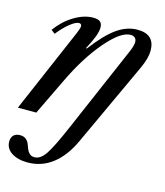

<svg xmlns="http://www.w3.org/2000/svg" viewBox="-123 -629 837 974"><g transform="rotate(15 295.5 -142.0)"><path d="M273.9 27.8 470.2 -426.8Q482.9 -457.5 482.9 -475.1Q482.9 -489.3 474.6 -497.1Q466.3 -504.9 451.2 -504.9Q400.4 -504.9 324.5 -416.5Q248.5 -328.1 184.1 -193.8L90.8 0H-5.9L186 -445.8Q196.8 -472.7 196.8 -481Q196.8 -495.1 183.1 -495.1Q166 -495.1 137 -471.9Q107.9 -448.7 77.1 -410.2L57.1 -425.8Q95.2 -478 146.5 -509Q197.8 -540 246.1 -540Q271.5 -540 282.7 -530.5Q293.9 -521 293.9 -500Q293.9 -462.4 250 -381.8L253.9 -379.9Q318.4 -464.8 370.8 -502Q423.3 -539.1 479 -539.1Q569.8 -539.1 569.8 -453.1Q569.8 -414.1 544.9 -359.9L340.8 81.1Q301.8 166.5 244.1 211.2Q186.5 255.9 112.8 255.9Q61 255.9 28.6 234.6Q-3.9 213.4 -3.9 176.8Q-3.9 155.8 7.8 143.8Q19.5 131.8 42 131.8Q61 131.8 72.5 141.1Q84 150.4 89.1 163.6Q94.2 176.8 99.1 189.7Q104 202.6 113.8 211.9Q123.5 221.2 140.1 221.2Q171.4 221.2 198.2 181.4Q225.1 141.6 273.9 27.8Z"/></g></svg>

Font: Libre Caslon Text
Style: Italic
Weight: 400
Italic angle: -25°
Designer: Pablo Impallari, Rodrigo Fuenzalida
Foundry: Pablo Impallari, Rodrigo Fuenzalida
Version: Version 1.002